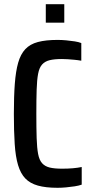

<svg xmlns="http://www.w3.org/2000/svg" viewBox="-20 -886 440 914"><path d="M254 8Q198 8 160.5 -2.5Q123 -13 100.5 -36.5Q78 -60 66 -100Q54 -140 50 -200.5Q46 -261 46 -344Q46 -427 50.5 -487Q55 -547 66.5 -587.5Q78 -628 100.5 -652Q123 -676 160.5 -686Q198 -696 254 -696Q274 -696 295.5 -694Q317 -692 336 -689Q355 -686 367 -681V-597Q350 -600 333.5 -601.5Q317 -603 302.5 -604Q288 -605 275 -605Q239 -605 216.5 -599.5Q194 -594 180.5 -579Q167 -564 161.5 -535Q156 -506 154.5 -459.5Q153 -413 153 -344Q153 -275 154.5 -228.5Q156 -182 161.5 -153Q167 -124 180.5 -109Q194 -94 216.5 -88.5Q239 -83 275 -83Q303 -83 326.5 -85Q350 -87 369 -91V-7Q355 -2 335.5 1Q316 4 294.5 6Q273 8 254 8ZM198 -778V-866H286V-778Z"/></svg>

Font: Saira Condensed SemiBold
Style: Regular
Weight: 600
Width: 3
Designer: Hector Gatti with collaboration of the Omnibus-Type team
Foundry: Omnibus-Type
Version: Version 1.100